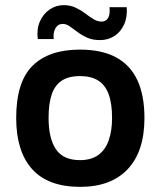

<svg xmlns="http://www.w3.org/2000/svg" viewBox="-20 -712 624 747"><path d="M292 15Q167 15 105 -54Q43 -123 43 -253Q43 -393 106.5 -456Q170 -519 291 -519Q375 -519 430.5 -489.5Q486 -460 514 -401Q542 -342 542 -253Q542 -123 477 -54Q412 15 292 15ZM291 -89Q335 -89 362.5 -109Q390 -129 403 -166Q416 -203 416 -253Q416 -310 402.5 -346Q389 -382 361.5 -399Q334 -416 291 -416Q247 -416 220 -398Q193 -380 181 -344Q169 -308 169 -253Q169 -174 197.5 -131.5Q226 -89 291 -89ZM189 -560H127Q122 -598 135 -628Q148 -658 173 -675Q198 -692 228 -692Q253 -692 273.5 -682.5Q294 -673 310.5 -660.5Q327 -648 343 -638Q359 -628 375 -628Q392 -628 400.5 -642Q409 -656 406 -684H473Q476 -645 462.5 -616Q449 -587 424.5 -571.5Q400 -556 369 -556Q340 -556 319 -565.5Q298 -575 281.5 -587.5Q265 -600 251.5 -609.5Q238 -619 224 -619Q205 -619 195.5 -601.5Q186 -584 189 -560Z"/></svg>

Font: Maven Pro SemiBold
Style: Regular
Weight: 600
Designer: Joe Prince
Foundry: Joe Prince
Version: Version 2.103